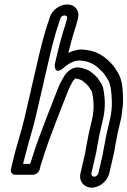

<svg xmlns="http://www.w3.org/2000/svg" viewBox="-20 -798 584 880"><path d="M96.3 -88C99.2 -100.7 101.4 -105.5 102.9 -112C112.6 -154.2 130.4 -205.3 142.1 -256L210.2 -551C217.6 -583.2 226.5 -615.1 234.8 -644.8C241.6 -669.3 245.4 -677.6 252.7 -700.9L256.6 -713.2C262.5 -733.7 293.9 -730.3 287.4 -711.5L283.5 -699.1C283.3 -698.4 283 -697.5 282.9 -697C278.7 -678.9 273.9 -669 266.5 -643.3C258.3 -613.6 250 -584.9 242.4 -552L231.1 -503C231.1 -503 226.6 -450.3 269.7 -485.3C274 -488.8 279 -493.2 282.8 -496.8C304.8 -513.2 329.9 -522.9 351 -520.2L366 -518.3C404.4 -511.3 427.2 -492.2 450 -467.7C458.9 -459 465.9 -445.6 473.8 -434.1C487.3 -414.4 491.9 -372.5 492.6 -332.7C493.5 -311.8 490.9 -281.2 484.9 -255L468.9 -186C465.4 -170.8 460.4 -140.4 457.8 -129C453.4 -109.8 452.8 -98.6 450.8 -90L430.9 -4C428.9 4.6 419.5 12 411.7 12C403.4 12 397.1 3.8 398.9 -4L421.8 -103C423.7 -111.5 423.5 -119 425.8 -129C429.4 -144.9 434 -173.4 436.9 -186L452.4 -253C465.3 -308.6 460.6 -357.4 452.3 -396.2C450.8 -403.1 448.2 -408 444.8 -414.1L434.3 -430.2C425.2 -445.5 410.7 -457.9 398.7 -466.8C389.9 -474.2 379.6 -479.2 368.9 -481.9C357.4 -486.6 347.2 -489 334.9 -489C300.6 -489 276.5 -455.4 271.1 -443.6C267 -434.7 255.5 -419.2 248.5 -399.7C229.9 -354.5 213.2 -307.3 192.7 -257.1C168.5 -194.1 143.5 -129.1 123.7 -62.9C121.3 -56.9 119.3 -51.1 118.1 -47H85.9L88.9 -60C90.6 -67.6 93.9 -77.6 96.3 -88ZM38.9 -60 30.1 -22C27.6 -11.3 34.2 3 49.3 3H131.3C142 3 158.6 -6.9 162.1 -22L166.5 -41C167 -43.1 170.5 -51.9 172.4 -58.3C191.5 -122.4 215.5 -184.9 240.1 -248.9C260.8 -299.8 278.3 -348.7 296 -391.5C300.6 -402.6 305.1 -408.5 315.3 -428.4C317.7 -431.1 322 -435.3 326 -438.3C341 -435.4 352.5 -432.7 360.7 -425.7C372.3 -415.7 382.2 -408.7 388.8 -397.8L399 -382C399.6 -380.8 400.7 -378.6 402.2 -374.7C409.3 -340.7 412.9 -298.4 402.4 -253L386.9 -186C383.3 -170.1 378.7 -141.6 375.8 -129C373.5 -119.2 372 -110.1 371.3 -101L348.9 -4C340.5 32.7 364.5 62 400.2 62C436.5 62 472.6 31.9 480.9 -4L500.5 -88.9C505.1 -103.7 505.8 -120.5 507.8 -129C511.2 -143.7 516.2 -174 518.9 -186L534.9 -255C536.9 -263.7 538.1 -271.9 538.9 -281.9C541.9 -302.3 544.8 -324.4 543.9 -345.3C543.2 -385.1 540.9 -434.3 519 -467.1C512.4 -479 503.1 -493.9 490.8 -506.3C467 -531.6 436 -558.9 384.7 -567.7L369.4 -569.7C343.7 -574.4 316.3 -566.7 293.3 -555.6C300 -584.3 308 -612.4 315.9 -640.7C321.9 -661.8 327.2 -672.7 332.7 -695.9C340.4 -720.5 342.9 -738.4 331.7 -755.6C312 -785.6 268.5 -782.5 238.5 -760.2C224.5 -749.7 212.5 -734 207.5 -716.8L203.9 -705.1C197.4 -684.5 192.8 -673.9 185.4 -647.2C177.1 -617.6 168 -584.6 160.2 -551L92.1 -256C77.1 -190.8 54.2 -126.5 38.9 -60Z"/></svg>

Font: HoneyBee
Style: StrIt
Weight: 700
Foundry: Cannot Into Space Fonts
Version: Version 0.89